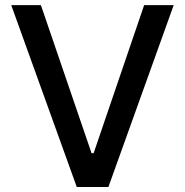

<svg xmlns="http://www.w3.org/2000/svg" viewBox="-20 -748 740 768"><path d="M143.6 -727.5 346.2 -135.3H354.5L556.6 -727.5H674.8L413.6 0H287.1L24.9 -727.5Z"/></svg>

Font: Inter V
Style: Weight 500 Optical size 14.0
Weight: 500
Designer: Rasmus Andersson
Foundry: rsms
Version: Version 4.000;git-4fc901f